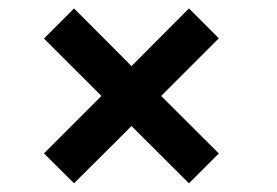

<svg xmlns="http://www.w3.org/2000/svg" viewBox="-20 -494 653 452"><path d="M154.3 -62.5 83.5 -132.8 218.8 -268.1 83.5 -403.3 154.3 -474.1 289.6 -338.4 424.8 -474.1 495.1 -403.8 359.4 -268.1 495.1 -132.8 424.8 -62.5 289.6 -197.3Z"/></svg>

Font: Ride Light
Style: Bold
Weight: 600
Version: Version 3.000